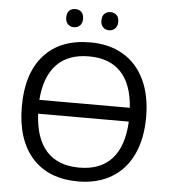

<svg xmlns="http://www.w3.org/2000/svg" viewBox="-60 -947 899 1011"><g transform="rotate(5 390.0 -441.5)"><path d="M297 -797Q317 -797 329.5 -809.5Q342 -822 342 -845Q342 -869 329.5 -881Q317 -893 297 -893Q278 -893 265.5 -881Q253 -869 253 -845Q253 -822 265.5 -809.5Q278 -797 297 -797ZM483 -797Q502 -797 515 -809.5Q528 -822 528 -845Q528 -869 515.5 -881Q503 -893 483 -893Q464 -893 451.5 -881Q439 -869 439 -845Q439 -822 451.5 -809.5Q464 -797 483 -797ZM391 -725Q233 -725 147 -629Q61 -533 61 -359Q61 -183 147 -86.5Q233 10 390 10Q492 10 566 -34Q640 -78 679 -161Q718 -244 718 -358Q718 -472 679 -554.5Q640 -637 566.5 -681Q493 -725 391 -725ZM628 -400H150Q159 -524 220 -587.5Q281 -651 391 -651Q500 -651 560 -587.5Q620 -524 628 -400ZM150 -327H629Q623 -197 562.5 -130Q502 -63 390 -63Q277 -63 216.5 -130Q156 -197 150 -327Z"/></g></svg>

Font: OpenSansMMV
Style: Regular
Weight: 400
Designer: Steve Matteson
Foundry: Ascender Corporation
Version: Version 4.000